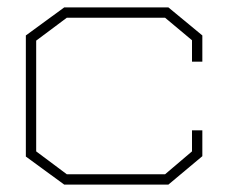

<svg xmlns="http://www.w3.org/2000/svg" viewBox="-20 -498 618 520"><path d="M436 2H154L50 -74V-402L154 -478H436L528 -402V-331H500V-389L427 -450H161L78 -388V-88L161 -26H427L500 -88V-145H528V-75Z"/></svg>

Font: Turret Road ExtraLight
Style: Regular
Weight: 275
Designer: Noponies
Foundry: Noponies
Version: Version 1.001; ttfautohint (v1.8)